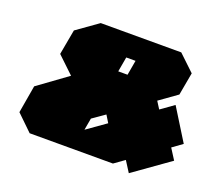

<svg xmlns="http://www.w3.org/2000/svg" viewBox="-125 -911 1253 1107"><g transform="rotate(20 501.5 -358.0)"><path d="M763 21 721 -45 658 0H147L50 -94L79 -263L258 -393L156 -490L184 -644L315 -737H809L907 -644L882 -505L774 -428L802 -384L882 -441L1003 -246L942 -202L984 -136ZM505 -510H562L578 -601H521ZM437 -127 553 -209 526 -253 450 -200Z"/></g></svg>

Font: Tomorrow Black
Style: Italic
Weight: 900
Italic angle: -10°
Designer: Tony de Marco, Monica Rizzolli
Foundry: Just in Type
Version: Version 2.002